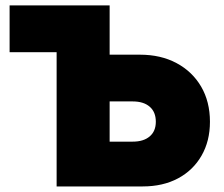

<svg xmlns="http://www.w3.org/2000/svg" viewBox="-20 -670 804 690"><path d="M482.5 -473.5Q558 -473.5 614.5 -443.2Q671 -413 702.8 -358.8Q734.5 -304.5 734.5 -232.5Q734.5 -163 704.2 -110.5Q674 -58 619.8 -29Q565.5 0 493 0H183.5V-482.5H14.5V-650.5H374V-473.5ZM457 -161Q496 -161 518 -179.8Q540 -198.5 540 -232.5Q540 -267.5 518 -286.5Q496 -305.5 457 -305.5H374V-161Z"/></svg>

Font: Overused Grotesk Black
Style: Regular
Weight: 900
Version: Version 0.004